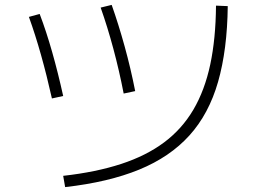

<svg xmlns="http://www.w3.org/2000/svg" viewBox="-20 -749 1040 784"><path d="M238 -31Q372 -46 474.5 -79.5Q577 -113 650 -167.5Q723 -222 769.5 -301Q816 -380 838.5 -485.5Q861 -591 862 -726L910 -724Q908 -546 870.5 -415Q833 -284 753.5 -196Q674 -108 548.5 -56.5Q423 -5 246 15ZM192 -347Q171 -441 147.5 -524.5Q124 -608 98 -680L142 -692Q169 -621 193 -536.5Q217 -452 238 -357ZM485 -367Q467 -460 443 -549.5Q419 -639 391 -718L436 -729Q464 -650 489 -559.5Q514 -469 532 -377Z"/></svg>

Font: M PLUS 1 Light
Style: Regular
Weight: 300
Designer: Coji Morishita
Foundry: UNDERFOREST DESIGN
Version: Version 1.001